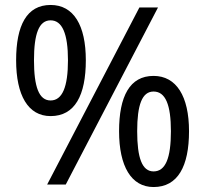

<svg xmlns="http://www.w3.org/2000/svg" viewBox="-20 -744 827 774"><path d="M184 -724C88 -724 45 -642 45 -501C45 -360 93 -276 184 -276C282 -276 326 -360 326 -501C326 -642 277 -724 184 -724ZM617 -714H542L170 0H245ZM184 -662C231 -662 254 -608 254 -501C254 -393 231 -339 184 -339C137 -339 117 -394 117 -501C117 -608 137 -662 184 -662ZM599 -438C503 -438 460 -356 460 -215C460 -74 509 10 599 10C697 10 742 -74 742 -215C742 -356 691 -438 599 -438ZM599 -375C647 -375 669 -322 669 -215C669 -106 647 -53 599 -53C553 -53 533 -107 533 -215C533 -322 553 -375 599 -375Z"/></svg>

Font: Noto Sans Thai
Style: Regular
Weight: 400
Designer: Monotype Design Team
Foundry: Monotype Imaging Inc.
Version: Version 1.901